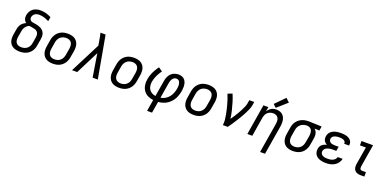

<svg xmlns="http://www.w3.org/2000/svg" viewBox="-2 -1854 6340 3138"><g transform="rotate(20 3168.0 -284.5)"><path d="M243 8Q274 8 306.5 1.5Q339 -5 369.5 -21.5Q400 -38 423.5 -64Q447 -90 460 -121Q473 -152 478 -184L496 -289Q499 -312 501 -334Q503 -356 499 -377.5Q495 -399 485.5 -417.5Q476 -436 461 -451Q446 -466 427.5 -476Q409 -486 388.5 -492Q368 -498 347 -503Q326 -508 304.5 -510Q283 -512 262 -519Q241 -526 231.5 -546Q222 -566 226 -588Q230 -612 247.5 -632.5Q265 -653 290 -660.5Q315 -668 339 -668Q386 -668 429 -654Q472 -640 511 -619L523 -694Q480 -716 432.5 -729.5Q385 -743 333 -743Q301 -743 268.5 -735Q236 -727 207.5 -706Q179 -685 162.5 -654.5Q146 -624 140 -592Q136 -568 139 -544Q142 -520 153.5 -500Q165 -480 184 -467Q155 -455 129.5 -434Q104 -413 89.5 -384Q75 -355 70 -325L52 -220Q46 -183 48 -147Q50 -111 65.5 -80Q81 -49 108.5 -28.5Q136 -8 171 0Q206 8 243 8ZM243 -68Q216 -68 191 -77Q166 -86 151.5 -106.5Q137 -127 134.5 -153.5Q132 -180 136 -208L154 -313Q158 -340 169.5 -366Q181 -392 202.5 -412Q224 -432 250 -442Q275 -437 300.5 -433.5Q326 -430 350.5 -422.5Q375 -415 392 -397Q409 -379 412.5 -353.5Q416 -328 412 -302L394 -196Q390 -170 378 -145Q366 -120 344 -101.5Q322 -83 295.5 -75.5Q269 -68 243 -68Z M817 8Q850 8 883 1.5Q916 -5 947 -23Q978 -41 1001 -68Q1024 -95 1037 -127Q1050 -159 1055 -191L1074 -301Q1080 -338 1078.5 -375Q1077 -412 1062.5 -444Q1048 -476 1021 -498Q994 -520 958.5 -529Q923 -538 886 -538Q854 -538 820.5 -531.5Q787 -525 756.5 -507.5Q726 -490 702.5 -462.5Q679 -435 666 -403.5Q653 -372 648 -339L630 -229Q623 -192 625 -155Q627 -118 641.5 -86Q656 -54 683 -32Q710 -10 745 -1Q780 8 817 8ZM819 -68Q791 -68 766 -78Q741 -88 727 -111Q713 -134 711 -161.5Q709 -189 714 -217L732 -327Q736 -354 747.5 -380Q759 -406 781 -426Q803 -446 830.5 -454.5Q858 -463 885 -463Q912 -463 937.5 -452.5Q963 -442 976.5 -419.5Q990 -397 992 -369.5Q994 -342 990 -314L971 -204Q967 -177 955.5 -151Q944 -125 922 -104.5Q900 -84 873 -76Q846 -68 819 -68Z M1151 0H1241L1444 -403L1509 0H1599L1488 -620L1467 -735H1378Q1386 -703 1392.5 -671Q1399 -639 1404 -606L1418 -524Z M1969 8Q2002 8 2035 1.5Q2068 -5 2099 -23Q2130 -41 2153 -68Q2176 -95 2189 -127Q2202 -159 2207 -191L2226 -301Q2232 -338 2230.5 -375Q2229 -412 2214.5 -444Q2200 -476 2173 -498Q2146 -520 2110.5 -529Q2075 -538 2038 -538Q2006 -538 1972.5 -531.5Q1939 -525 1908.5 -507.5Q1878 -490 1854.5 -462.5Q1831 -435 1818 -403.5Q1805 -372 1800 -339L1782 -229Q1775 -192 1777 -155Q1779 -118 1793.5 -86Q1808 -54 1835 -32Q1862 -10 1897 -1Q1932 8 1969 8ZM1971 -68Q1943 -68 1918 -78Q1893 -88 1879 -111Q1865 -134 1863 -161.5Q1861 -189 1866 -217L1884 -327Q1888 -354 1899.5 -380Q1911 -406 1933 -426Q1955 -446 1982.5 -454.5Q2010 -463 2037 -463Q2064 -463 2089.5 -452.5Q2115 -442 2128.5 -419.5Q2142 -397 2144 -369.5Q2146 -342 2142 -314L2123 -204Q2119 -177 2107.5 -151Q2096 -125 2074 -104.5Q2052 -84 2025 -76Q1998 -68 1971 -68Z M2531 205H2617L2650 7Q2694 3 2739 -11.5Q2784 -26 2822 -55.5Q2860 -85 2888 -124.5Q2916 -164 2930.5 -207.5Q2945 -251 2953 -295Q2958 -329 2958.5 -362Q2959 -395 2951.5 -426Q2944 -457 2925 -482Q2906 -507 2876 -518.5Q2846 -530 2813 -530Q2779 -530 2744 -518Q2709 -506 2682.5 -479Q2656 -452 2642 -418Q2628 -384 2623 -350L2576 -70Q2541 -75 2511 -91.5Q2481 -108 2463 -136.5Q2445 -165 2440.5 -200Q2436 -235 2442 -271Q2452 -327 2478 -381Q2504 -435 2539 -484L2471 -530Q2443 -493 2420 -452Q2397 -411 2381 -368Q2365 -325 2358 -281Q2349 -229 2357 -177.5Q2365 -126 2393.5 -85.5Q2422 -45 2467 -23Q2512 -1 2564 5ZM2663 -71 2707 -338Q2710 -357 2716 -376.5Q2722 -396 2733 -414Q2744 -432 2762.5 -443.5Q2781 -455 2801 -455Q2820 -455 2836.5 -445.5Q2853 -436 2860.5 -419Q2868 -402 2871 -383.5Q2874 -365 2873 -345.5Q2872 -326 2869 -307Q2862 -267 2847.5 -227.5Q2833 -188 2806 -154Q2779 -120 2741 -98.5Q2703 -77 2663 -71Z M3265 8Q3298 8 3331 1.5Q3364 -5 3395 -23Q3426 -41 3449 -68Q3472 -95 3485 -127Q3498 -159 3503 -191L3522 -301Q3528 -338 3526.5 -375Q3525 -412 3510.5 -444Q3496 -476 3469 -498Q3442 -520 3406.5 -529Q3371 -538 3334 -538Q3302 -538 3268.5 -531.5Q3235 -525 3204.5 -507.5Q3174 -490 3150.5 -462.5Q3127 -435 3114 -403.5Q3101 -372 3096 -339L3078 -229Q3071 -192 3073 -155Q3075 -118 3089.5 -86Q3104 -54 3131 -32Q3158 -10 3193 -1Q3228 8 3265 8ZM3267 -68Q3239 -68 3214 -78Q3189 -88 3175 -111Q3161 -134 3159 -161.5Q3157 -189 3162 -217L3180 -327Q3184 -354 3195.5 -380Q3207 -406 3229 -426Q3251 -446 3278.5 -454.5Q3306 -463 3333 -463Q3360 -463 3385.5 -452.5Q3411 -442 3424.5 -419.5Q3438 -397 3440 -369.5Q3442 -342 3438 -314L3419 -204Q3415 -177 3403.5 -151Q3392 -125 3370 -104.5Q3348 -84 3321 -76Q3294 -68 3267 -68Z M3774 0H3860Q3887 -38 3912.5 -76Q3938 -114 3962.5 -152.5Q3987 -191 4010.5 -230.5Q4034 -270 4055 -310.5Q4076 -351 4094 -392.5Q4112 -434 4119 -477L4127 -530H4041L4033 -477Q4027 -441 4011.5 -405.5Q3996 -370 3978.5 -336Q3961 -302 3941 -268.5Q3921 -235 3900 -202Q3879 -169 3856 -137Q3847 -207 3830.5 -275Q3814 -343 3794 -409Q3774 -475 3747 -538L3669 -508Q3686 -469 3699.5 -428.5Q3713 -388 3724.5 -346.5Q3736 -305 3746 -262.5Q3756 -220 3764 -177Q3772 -134 3776.5 -89.5Q3781 -45 3774 0Z M4496 205H4582L4666 -301Q4671 -336 4671 -370.5Q4671 -405 4661 -436.5Q4651 -468 4629.5 -492Q4608 -516 4576 -527Q4544 -538 4510 -538Q4481 -538 4452 -529Q4423 -520 4399.5 -498.5Q4376 -477 4360 -451L4373 -530H4287L4200 0H4286L4341 -336Q4346 -361 4356.5 -385.5Q4367 -410 4387.5 -428.5Q4408 -447 4433.5 -455Q4459 -463 4484 -463Q4511 -463 4535 -452Q4559 -441 4571.5 -418Q4584 -395 4585 -368Q4586 -341 4582 -314ZM4489 -560 4663 -714 4599 -774 4437 -609Z M4993 8Q5025 8 5058 1Q5091 -6 5121.5 -23.5Q5152 -41 5174.5 -68.5Q5197 -96 5209.5 -127.5Q5222 -159 5227 -191L5246 -301Q5251 -331 5249.5 -360.5Q5248 -390 5236 -415.5Q5224 -441 5203 -459L5287 -455L5299 -530L5074 -538H5073Q5039 -538 5005 -531.5Q4971 -525 4939 -508Q4907 -491 4882 -464.5Q4857 -438 4843 -405.5Q4829 -373 4824 -339L4806 -229Q4799 -192 4801 -155Q4803 -118 4817 -86Q4831 -54 4858 -32Q4885 -10 4920.5 -1Q4956 8 4993 8ZM4994 -68Q4966 -68 4941 -78Q4916 -88 4902.5 -111Q4889 -134 4887 -161.5Q4885 -189 4890 -217L4908 -327Q4912 -354 4925 -380.5Q4938 -407 4962 -426.5Q4986 -446 5014 -454Q5042 -462 5069 -463Q5096 -462 5119 -450.5Q5142 -439 5153 -416Q5164 -393 5165 -366.5Q5166 -340 5162 -314L5143 -204Q5139 -177 5128 -151.5Q5117 -126 5096 -105.5Q5075 -85 5048 -76.5Q5021 -68 4994 -68Z M5569 8Q5605 8 5642.5 0.5Q5680 -7 5714.5 -27.5Q5749 -48 5772.5 -81Q5796 -114 5803 -151H5717Q5713 -129 5696 -111Q5679 -93 5657.5 -83.5Q5636 -74 5613.5 -71Q5591 -68 5569 -68Q5546 -68 5524 -71.5Q5502 -75 5483 -85Q5464 -95 5454 -114.5Q5444 -134 5447 -157Q5450 -175 5462 -191Q5474 -207 5491 -216Q5508 -225 5526.5 -230Q5545 -235 5563 -236.5Q5581 -238 5599 -238H5661L5674 -314H5612Q5591 -314 5571 -317Q5551 -320 5534 -329Q5517 -338 5508.5 -356Q5500 -374 5503 -395Q5506 -410 5516 -423.5Q5526 -437 5541 -444.5Q5556 -452 5571.5 -456Q5587 -460 5602.5 -461.5Q5618 -463 5634 -463Q5653 -463 5671 -460.5Q5689 -458 5706 -451Q5723 -444 5734 -429Q5745 -414 5742 -395Q5742 -393 5741 -391H5826Q5827 -395 5828 -399Q5833 -428 5822.5 -454Q5812 -480 5791 -496.5Q5770 -513 5744 -522.5Q5718 -532 5690 -535Q5662 -538 5634 -538Q5607 -538 5580.5 -535Q5554 -532 5527.5 -523.5Q5501 -515 5477 -499Q5453 -483 5438.5 -458.5Q5424 -434 5419 -407Q5415 -381 5420 -355Q5425 -329 5442 -310Q5459 -291 5482 -280Q5461 -274 5441 -265Q5421 -256 5403.5 -242Q5386 -228 5376.5 -208Q5367 -188 5363 -167Q5358 -135 5365.5 -103.5Q5373 -72 5394 -49.5Q5415 -27 5443.5 -14.5Q5472 -2 5504 3Q5536 8 5569 8Z M6170 0H6235V-76H6170Q6155 -76 6143 -84Q6131 -92 6129 -107Q6127 -122 6129 -137L6194 -530H5993V-455H6096L6045 -149Q6040 -119 6044 -90Q6048 -61 6066 -39Q6084 -17 6112 -8.5Q6140 0 6170 0Z"/></g></svg>

Font: Iosevka Sparkle Oblique
Style: Regular
Weight: 400
Italic angle: -9°
Designer: Belleve Invis
Foundry: Belleve Invis
Version: Version 4.5.0; ttfautohint (v1.8.3)